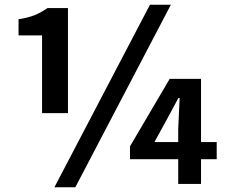

<svg xmlns="http://www.w3.org/2000/svg" viewBox="-20 -774 949 808"><path d="M266 -298V-740H180C144 -716 116 -702 58 -693V-625H157V-298ZM611 -754 209 14H297L699 -754ZM630 -176 683 -273 731 -362H736L730 -232V-176ZM892 -176H826V-442H694L527 -158V-104H730V0H826V-104H892Z"/></svg>

Font: Source Han Sans SC Bold
Style: Regular
Weight: 700
Designer: Ryoko NISHIZUKA (kana & ideographs); Paul D. Hunt (Latin, Greek & Cyrillic); Wenlong ZHANG (bopomofo); Sandoll Communica
Foundry: Adobe Systems Incorporated
Version: Version 1.001;PS 1.001;hotconv 1.0.78;makeotf.lib2.5.61930